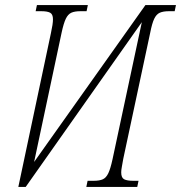

<svg xmlns="http://www.w3.org/2000/svg" viewBox="-20 -734 711 754"><path d="M180 -604Q184 -622 186 -635.5Q188 -649 188 -658Q188 -678 177 -684Q166 -690 142 -690H120L125 -714H325L320 -690H296Q273 -690 260 -684Q247 -678 238.5 -660.5Q230 -643 222 -606L114 -98L551 -714H671L666 -690H644Q621 -690 607.5 -684Q594 -678 585.5 -660Q577 -642 570 -606L464 -110Q461 -92 458.5 -79Q456 -66 456 -57Q456 -36 467.5 -30Q479 -24 503 -24H524L519 0H319L324 -24H348Q371 -24 384 -30Q397 -36 405.5 -54Q414 -72 422 -109L537 -647L81 0H52Z"/></svg>

Font: Noto Serif ExtraCondensed ExtraLight
Style: Italic
Weight: 200
Width: 2
Italic angle: -12°
Designer: Monotype Design Team
Foundry: Monotype Imaging Inc.
Version: Version 2.014; ttfautohint (v1.8.4.7-5d5b)